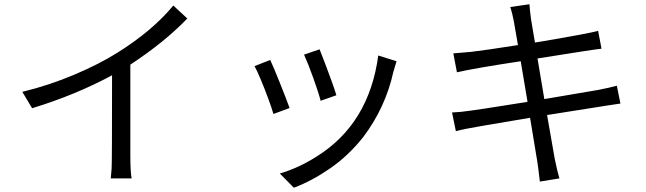

<svg xmlns="http://www.w3.org/2000/svg" viewBox="-20 -808 3040 903"><path d="M599 31H501Q503 15 505 -16.5Q507 -48 507 -454Q337 -362 131 -299L85 -376Q212 -407 330 -457Q448 -507 532 -560Q698 -664 795 -782L861 -721Q753 -609 593 -504V-76Q593 -2 599 31Z M1488 -334Q1478 -373 1453 -442.5Q1428 -512 1410 -551L1483 -576Q1492 -554 1508 -512Q1524 -470 1539.5 -427Q1555 -384 1562 -360ZM1362 75 1296 8Q1385 -18 1471 -73Q1716 -227 1759 -547L1845 -520L1830 -470Q1793 -302 1688 -163Q1618 -75 1532.5 -16Q1447 43 1362 75ZM1266 -272Q1258 -300 1241 -346Q1224 -392 1206 -435Q1188 -478 1177 -497L1251 -526Q1268 -489 1297 -416.5Q1326 -344 1342 -300Z M2519 46Q2511 -24 2507 -48L2473 -254L2254 -217Q2159 -201 2124 -191L2106 -279L2149 -282Q2221 -290 2461 -329L2429 -520Q2211 -487 2129 -468L2112 -557L2195 -564Q2264 -572 2416 -596L2397 -706Q2390 -744 2380 -775L2470 -788Q2471 -773 2473 -754.5Q2475 -736 2477.5 -717.5Q2480 -699 2496 -608L2533 -614Q2757 -652 2793 -663L2809 -579Q2783 -577 2508 -533L2540 -342L2793 -385Q2850 -396 2881 -405L2898 -321L2838 -312L2553 -267Q2583 -92 2589 -61Q2601 -2 2611 31Z"/></svg>

Font: Source Han Sans & Saira Hybrid
Style: Regular
Weight: 400
Designer: Ryoko NISHIZUKA 西塚涼子 (kana & ideographs); Paul D. Hunt (Latin, Greek & Cyrillic); Wenlong ZHANG 张文龙 (bopomofo); Sandoll 
Foundry: Adobe Systems Incorporated
Version: Version 1.00;August 2, 2021;FontCreator 13.0.0.2675 64-bit